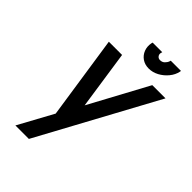

<svg xmlns="http://www.w3.org/2000/svg" viewBox="-256 -776 1088 1088"><g transform="rotate(45 288.0 -232.0)"><path d="M528 -673H446L444 -666Q440 -654 429 -643Q418 -632 401 -632Q387 -632 379.5 -642.5Q372 -653 376 -666L378 -673H301L299 -666Q293 -636 303 -610Q313 -584 335.5 -568.5Q358 -553 389 -553Q420 -553 449 -568.5Q478 -584 499.5 -610Q521 -636 527 -666ZM83 209H191L576 -501H470L280 -149L228 -501H122L197 0Z"/></g></svg>

Font: Advent Pro
Style: Bold Italic
Weight: 700
Italic angle: -12°
Designer: VivaRado, Andreas Kalpakidis
Foundry: VivaRado, Andreas Kalpakidis
Version: Version 3.000